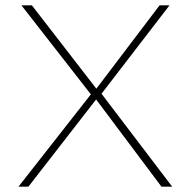

<svg xmlns="http://www.w3.org/2000/svg" viewBox="-20 -696 711 716"><path d="M582 0 331 -335H326L60 -676H99L341 -363H346L622 0ZM49 0 325 -352 343 -331 86 0ZM349 -334 333 -357 575 -676H612Z"/></svg>

Font: Marine Company Thin
Style: Regular
Weight: 100
Designer: Rodrigo Fuenzalida
Foundry: fragTYPE
Version: Version 1.000